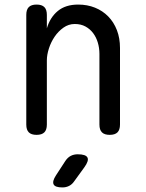

<svg xmlns="http://www.w3.org/2000/svg" viewBox="-20 -580 640 840"><path d="M185 -316V-35Q185 -12 174 -1Q163 10 140 10Q117 10 106 -1Q95 -12 95 -35V-515Q95 -538 106 -549Q117 -560 140 -560Q163 -560 174 -549Q185 -538 185 -515V-456Q199 -504 233 -532Q267 -560 322 -560Q362 -560 395.5 -546.5Q429 -533 453.5 -508Q478 -483 491.5 -448Q505 -413 505 -370V-35Q505 -12 494 -1Q483 10 460 10Q437 10 426 -1Q415 -12 415 -35V-344Q415 -370 408 -393.5Q401 -417 387.5 -435Q374 -453 354 -464Q334 -475 307 -475Q280 -475 257.5 -459Q235 -443 219 -419.5Q203 -396 194 -368Q185 -340 185 -316ZM225 187 266 124Q276 109 289.5 102Q303 95 320 95Q355 95 362.5 109Q370 123 349 152L304 214Q295 227 282 233.5Q269 240 253 240Q221 240 214.5 226.5Q208 213 225 187Z"/></svg>

Font: Maple Mono NF CN
Style: Regular
Weight: 400
Monospace: yes
Designer: subframe7536
Version: Version 7.000